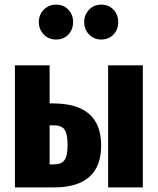

<svg xmlns="http://www.w3.org/2000/svg" viewBox="-20 -815 686 835"><path d="M224.1 -643.1Q191.9 -643.1 170.4 -665Q148.9 -687 148.9 -719.2Q148.9 -751 170.4 -772.9Q191.9 -794.9 224.1 -794.9Q256.3 -794.9 277.1 -773.2Q297.9 -751.5 297.9 -719.2Q297.9 -686.5 277.3 -664.8Q256.8 -643.1 224.1 -643.1ZM494.1 -719.2Q494.1 -686.5 473.4 -664.8Q452.6 -643.1 419.9 -643.1Q388.7 -643.1 367.4 -665Q346.2 -687 346.2 -719.2Q346.2 -751 367.4 -772.9Q388.7 -794.9 419.9 -794.9Q452.6 -794.9 473.4 -773.2Q494.1 -751.5 494.1 -719.2ZM210.9 -365.2Q419.9 -365.2 419.9 -182.1Q419.9 0 213.9 0H44.9V-530.8H195.8V-365.2ZM450.2 -530.8H601.1V0H450.2ZM214.8 -100.1Q246.6 -100.1 260.3 -118.4Q273.9 -136.7 273.9 -184.1Q273.9 -232.4 261 -251.2Q248 -270 213.9 -270H195.8V-100.1Z"/></svg>

Font: Fira Sans Compressed
Style: Bold
Weight: 700
Width: 1
Designer: Carrois Corporate & Edenspiekermann AG
Foundry: Carrois Corporate GbR & Edenspiekermann AG
Version: Version 4.203;PS 004.203;hotconv 1.0.88;makeotf.lib2.5.64775